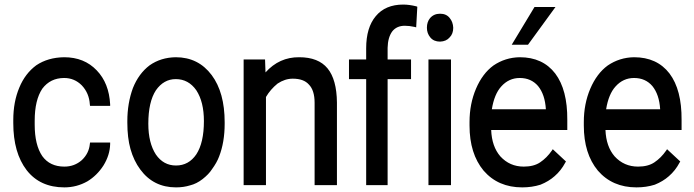

<svg xmlns="http://www.w3.org/2000/svg" viewBox="-20 -810 3038 840"><path d="M165 -127Q198.2 -81.1 261.7 -81.1Q305.7 -81.1 337.9 -109.4Q369.1 -138.7 373 -179.7L374 -186.5H461.9V-179.7Q460.9 -131.8 432.6 -85.9Q404.3 -42 362.3 -16.6Q315.4 9.8 261.7 9.8Q155.3 9.8 96.7 -65.4Q38.1 -141.6 38.1 -271.5V-285.2Q38.1 -364.3 64.5 -426.8Q89.8 -488.3 138.7 -524.4Q189.5 -558.6 260.7 -559.6Q348.6 -559.6 403.3 -502Q457 -446.3 461.9 -353.5V-346.7H374L373 -353.5Q370.1 -402.3 337.9 -436.5Q305.7 -468.8 260.7 -468.8Q200.2 -468.8 165 -421.9Q131.8 -372.1 131.8 -282.2V-264.6Q131.8 -175.8 165 -127Z M811.5 1Q783.2 9.8 750 9.8Q651.4 9.8 593.8 -68.4Q565.4 -106.4 550.8 -158.2Q537.1 -207 537.1 -273.4V-280.3Q537.1 -358.4 561.5 -424.8Q586.9 -488.3 634.8 -524.4Q683.6 -558.6 749 -559.6Q847.7 -559.6 906.2 -481.4Q962.9 -405.3 962.9 -275.4V-268.6Q962.9 -187.5 938.5 -125Q928.7 -98.6 907.2 -69.3Q893.6 -47.9 866.2 -26.4Q839.8 -5.9 811.5 1ZM838.9 -415Q804.7 -463.9 749 -463.9Q696.3 -463.9 662.1 -415Q628.9 -364.3 628.9 -268.6Q628.9 -184.6 662.1 -133.8Q695.3 -85.9 750 -85.9Q805.7 -85.9 838.9 -134.8Q872.1 -185.5 872.1 -280.3Q872.1 -364.3 838.9 -415Z M1045.9 -549.8H1139.6L1141.6 -493.2Q1202.1 -560.5 1289.1 -559.6Q1373 -559.6 1413.1 -510.7Q1453.1 -461.9 1454.1 -361.3V0H1356.4V-360.4Q1356.4 -415 1331.1 -440.4Q1308.6 -465.8 1260.7 -465.8Q1226.6 -465.8 1194.3 -444.3Q1163.1 -418.9 1143.6 -385.7V0H1045.9Z M1675.8 0H1582V-463.9H1506.8V-549.8H1582V-598.6Q1582 -689.5 1624 -739.3Q1666 -790 1744.1 -790Q1770.5 -790 1801.8 -782.2L1805.7 -780.3L1800.8 -690.4L1793 -692.4Q1770.5 -697.3 1751 -697.3Q1715.8 -697.3 1696.3 -672.9Q1676.8 -646.5 1675.8 -600.6V-549.8H1778.3V-463.9H1675.8Z M1953.1 -549.8V0H1854.5V-549.8ZM1847.7 -688.5Q1847.7 -713.9 1861.3 -730.5Q1877.9 -750 1905.3 -750Q1932.6 -750 1947.3 -731.4Q1961.9 -713.9 1962.9 -688.5Q1962.9 -662.1 1947.3 -646.5Q1932.6 -628.9 1905.3 -627.9Q1877.9 -627.9 1862.8 -646Q1847.7 -664.1 1847.7 -688.5Z M2344.7 -2Q2307.6 9.8 2264.6 9.8Q2159.2 9.8 2095.7 -63.5Q2034.2 -137.7 2034.2 -260.7V-276.4Q2034.2 -355.5 2062.5 -421.9Q2090.8 -488.3 2138.7 -523.4Q2190.4 -558.6 2253.9 -559.6Q2354.5 -559.6 2409.2 -488.3Q2462.9 -417 2461.9 -285.2V-241.2H2128.9Q2131.8 -168.9 2168.9 -126Q2210 -81.1 2271.5 -81.1Q2315.4 -81.1 2342.8 -99.6Q2372.1 -119.1 2394.5 -151.4L2398.4 -157.2L2456.1 -103.5L2453.1 -98.6Q2434.6 -63.5 2406.2 -39.1Q2380.9 -16.6 2344.7 -2ZM2334 -433.6Q2303.7 -468.8 2253.9 -468.8Q2206.1 -468.8 2172.9 -431.6Q2142.6 -398.4 2131.8 -332H2368.2Q2364.3 -396.5 2334 -433.6ZM2218.8 -614.3 2318.4 -779.3H2410.2L2290 -614.3Z M2844.7 -2Q2807.6 9.8 2764.6 9.8Q2659.2 9.8 2595.7 -63.5Q2534.2 -137.7 2534.2 -260.7V-276.4Q2534.2 -355.5 2562.5 -421.9Q2590.8 -488.3 2638.7 -523.4Q2690.4 -558.6 2753.9 -559.6Q2854.5 -559.6 2909.2 -488.3Q2962.9 -417 2961.9 -285.2V-241.2H2628.9Q2631.8 -168.9 2668.9 -126Q2710 -81.1 2771.5 -81.1Q2815.4 -81.1 2842.8 -99.6Q2872.1 -119.1 2894.5 -151.4L2898.4 -157.2L2956.1 -103.5L2953.1 -98.6Q2934.6 -63.5 2906.2 -39.1Q2880.9 -16.6 2844.7 -2ZM2834 -433.6Q2803.7 -468.8 2753.9 -468.8Q2706.1 -468.8 2672.9 -431.6Q2642.6 -398.4 2631.8 -332H2868.2Q2864.3 -396.5 2834 -433.6Z"/></svg>

Font: RobotoJAA
Style: Medium
Weight: 500
Version: Version 2.05; 2016-11-05